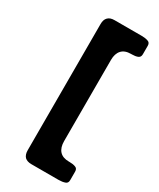

<svg xmlns="http://www.w3.org/2000/svg" viewBox="-224 -809 857 1036"><g transform="rotate(30 204.5 -291.5)"><path d="M334 -740.2Q356.4 -740.2 373 -734.4Q388.7 -729.5 388.7 -710Q388.7 -692.4 388.7 -657.2Q388.7 -638.7 374 -632.8Q359.4 -627 337.9 -627Q335.9 -627 333 -627Q293.9 -627 274.4 -605.5Q254.9 -584 254.9 -544.9Q254.9 -376 254.9 -39.1Q254.9 1 274.4 22.5Q293.9 43.9 333 43.9Q335 43.9 337.9 43.9Q359.4 43.9 374 49.8Q388.7 54.7 388.7 74.2Q388.7 91.8 388.7 127Q388.7 146.5 373 151.4Q356.4 157.2 333 157.2Q277.3 157.2 164.1 157.2Q137.7 157.2 123 143.6Q109.4 128.9 109.4 101.6Q109.4 -160.2 109.4 -684.6Q109.4 -711.9 123 -725.6Q136.7 -740.2 164.1 -740.2Q207 -740.2 249 -740.2Q292 -740.2 334 -740.2Z"/></g></svg>

Font: DeepSea
Style: Bold
Weight: 700
Designer: Stem
Version: Version 3.019;git-0a5106e0b